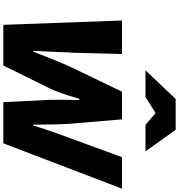

<svg xmlns="http://www.w3.org/2000/svg" viewBox="19 -1093 1074 1152"><g transform="rotate(90 556.0 -517.0)"><path d="M103 -712H304L296 -406Q294 -406 292 -325Q287 -205 285 -179H290Q314 -242 337 -299.5Q360 -357 383 -406L530 -712H696L722 -406Q728 -321 728 -179H733Q759 -268 811 -406L923 -712H1112L840 0H593L579 -277V-312V-382Q579 -432 580 -456H573Q553 -389 539 -348.5Q525 -308 510 -277L373 0H129ZM574 -1034H759L888 -853H729L660 -912H656L562 -853H402Z"/></g></svg>

Font: Nebula Sans Black
Style: Regular
Weight: 900
Italic angle: -9°
Designer: Paul D. Hunt for Adobe (as Source Sans)
Foundry: Nebula Entertainment & Broadcasting LLC
Version: Version 1.010